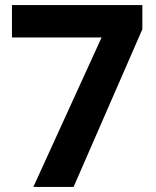

<svg xmlns="http://www.w3.org/2000/svg" viewBox="-20 -734 612 754"><path d="M111 0 379 -587H27V-714H539V-619L269 0Z"/></svg>

Font: Noto Sans Tai Tham
Style: Regular
Weight: 400
Designer: Monotype Design Team 2013. Revised by David WIlliams 2020
Foundry: Monotype Imaging Inc.
Version: Version 2.002